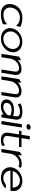

<svg xmlns="http://www.w3.org/2000/svg" viewBox="1750 -2434 695 4235"><g transform="rotate(90 2097.5 -316.5)"><path d="M73 -226C68 -192 68 -160 74 -131C92 -48 164 11 294 11C387 11 463 -10 516 -36V-126L488 -104C441 -68 381 -44 303 -44C277 -44 252 -48 230 -57C171 -81 137 -141 150 -226C154 -252 163 -276 175 -298C210 -360 276 -408 366 -408C444 -408 493 -384 527 -347L547 -325L576 -415C531 -441 462 -462 369 -462C329 -462 291 -456 256 -444C162 -411 91 -338 73 -226Z M603 -226C582 -95 679 11 830 11C981 11 1110 -95 1131 -226C1152 -357 1056 -462 905 -462C754 -462 624 -357 603 -226ZM675 -226C691 -328 791 -409 897 -409C1003 -409 1075 -328 1059 -226C1043 -124 945 -42 839 -42C733 -42 659 -124 675 -226Z M1168 0H1242L1273 -196C1282 -255 1314 -301 1350 -334C1383 -363 1428 -389 1483 -389C1546 -389 1568 -347 1559 -289L1513 0H1585L1630 -284C1645 -379 1607 -443 1501 -443C1411 -443 1346 -405 1299 -362L1311 -435L1230 -394Z M1664 0H1738L1769 -196C1778 -255 1810 -301 1846 -334C1879 -363 1924 -389 1979 -389C2042 -389 2064 -347 2055 -289L2009 0H2081L2126 -284C2141 -379 2103 -443 1997 -443C1907 -443 1842 -405 1795 -362L1807 -435L1726 -394Z M2174 -129C2161 -44 2223 11 2334 11C2427 11 2510 -46 2510 -46L2503 0H2569L2616 -299C2634 -410 2582 -462 2454 -462C2362 -462 2304 -445 2259 -419L2288 -358C2335 -398 2378 -409 2446 -409C2525 -409 2556 -381 2544 -305L2537 -258C2537 -258 2481 -277 2415 -277C2290 -277 2191 -236 2174 -129ZM2251 -129C2263 -204 2333 -225 2407 -225C2469 -225 2528 -199 2528 -199L2518 -137C2518 -137 2435 -41 2345 -41C2282 -41 2241 -68 2251 -129Z M2718 -598C2714 -572 2738 -552 2772 -552C2806 -552 2838 -572 2842 -598C2846 -624 2821 -644 2787 -644C2753 -644 2722 -624 2718 -598ZM2649 0H2722L2793 -451H2720Z M2863 -389H2945L2909 -165C2893 -52 2943 11 3068 11C3138 11 3166 -3 3202 -20L3179 -78C3146 -55 3138 -42 3077 -42C2999 -42 2969 -84 2981 -158L3018 -389H3219L3227 -443H3026L3055 -626H2982L2953 -443H2871Z M3266 0H3339L3371 -201C3380 -260 3411 -306 3447 -339C3480 -368 3524 -394 3577 -394C3622 -394 3632 -387 3648 -374L3687 -427C3661 -439 3652 -448 3594 -448C3508 -448 3444 -410 3397 -367L3410 -451L3331 -409Z M3671 -226C3650 -95 3746 11 3897 11C3996 11 4084 -31 4136 -94C4136 -94 4076 -110 4035 -88C3997 -59 3953 -42 3906 -42C3814 -42 3747 -109 3743 -199H4187L4192 -232C4212 -360 4121 -462 3972 -462C3821 -462 3692 -357 3671 -226ZM3750 -249C3782 -341 3871 -409 3964 -409C4057 -409 4119 -341 4118 -249Z"/></g></svg>

Font: Charger Sport
Style: DfExtObl
Weight: 400
Designer: Jasper
Foundry: Cannot Into Space Fonts
Version: Version 1.1